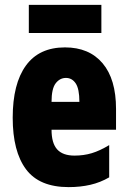

<svg xmlns="http://www.w3.org/2000/svg" viewBox="-20 -756 522 786"><path d="M246 -562Q345 -562 400 -497Q455 -432 455 -310V-225H191Q191 -170 214 -144.5Q237 -119 285 -119Q323 -119 356 -129Q389 -139 427 -162V-30Q391 -9 350 0.5Q309 10 261 10Q141 10 86.5 -63Q32 -136 32 -274Q32 -413 86 -487.5Q140 -562 246 -562ZM250 -437Q225 -437 208 -415Q191 -393 191 -339H305Q305 -392 290 -414.5Q275 -437 250 -437ZM395 -736V-621H98V-736Z"/></svg>

Font: Noto Sans Sinhala UI ExtraCondensed Black
Style: Regular
Weight: 900
Width: 2
Designer: Jelle Bosma - Monotype Design Team
Foundry: Monotype Imaging Inc.
Version: Version 2.006; ttfautohint (v1.8.4.7-5d5b)